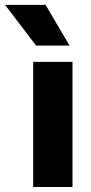

<svg xmlns="http://www.w3.org/2000/svg" viewBox="-77 -753 368 773"><path d="M56.6 -503.9H214.8V0H56.6ZM-56.6 -733.4H106.4L203.1 -569.3H68.4Z"/></svg>

Font: Wanted Sans ExtraBold
Style: Regular
Weight: 800
Designer: Original Design by Kil Hyung-jin and Kang Hanbin, Wanted Lab, Inc; Hangeul from Source Han Sans by Jang Soo-young and Ka
Foundry: Wanted Lab, Inc.
Version: Version 1.003